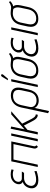

<svg xmlns="http://www.w3.org/2000/svg" viewBox="1319 -2052 946 3624"><g transform="rotate(-90 1792.0 -240.0)"><path d="M398 -456 407 -497Q381 -505 357 -508Q333 -511 309 -511Q256 -511 218 -492Q180 -473 157.5 -443Q135 -413 128 -381Q125 -362 127.5 -342.5Q130 -323 141 -308Q152 -293 171 -284Q123 -269 92.5 -231.5Q62 -194 53 -147Q44 -101 59 -65Q74 -29 110.5 -9Q147 11 202 11Q232 11 263 6.5Q294 2 323.5 -6Q353 -14 377 -23L372 -64Q360 -59 342.5 -54Q325 -49 304.5 -43.5Q284 -38 261.5 -34.5Q239 -31 217 -31Q173 -31 143.5 -46Q114 -61 102.5 -87.5Q91 -114 98 -147Q104 -175 118.5 -196.5Q133 -218 153 -231.5Q173 -245 196 -252Q219 -259 240 -259H341L366 -301H237Q213 -301 197 -312.5Q181 -324 175.5 -343Q170 -362 174 -383Q179 -408 194 -425.5Q209 -443 232 -454Q255 -465 284 -469Q300 -472 318.5 -471.5Q337 -471 357.5 -467.5Q378 -464 398 -456Z M844 -72 935 -500H559L452 0H496L593 -459H884L802 -78Q798 -57 801.5 -42.5Q805 -28 811.5 -18.5Q818 -9 825 -4Q832 1 834 3L862 -24Q852 -33 846 -45Q840 -57 844 -72Z M936 0H980L1086 -501H1043Z M1360 -116 1270 -295 1504 -501H1445L1163 -251L1216 -502L1175 -512L1066 0H1110L1151 -192L1234 -262L1314 -107Q1327 -82 1343 -57.5Q1359 -33 1381.5 -16.5Q1404 0 1436 0H1438L1446 -38H1444Q1430 -38 1415.5 -46.5Q1401 -55 1387 -73Q1373 -91 1360 -116Z M1914 -171 1945 -311Q1964 -403 1928 -455.5Q1892 -508 1803 -508Q1715 -508 1655 -457Q1595 -406 1575 -311L1467 195L1508 213L1567 -63Q1572 -46 1585 -31Q1598 -16 1616.5 -5Q1635 6 1657.5 12Q1680 18 1703 18Q1759 18 1801.5 -3.5Q1844 -25 1872.5 -67.5Q1901 -110 1914 -171ZM1901 -313 1869 -164Q1860 -118 1838.5 -87.5Q1817 -57 1785.5 -40.5Q1754 -24 1713 -23Q1683 -22 1657 -30.5Q1631 -39 1612.5 -56.5Q1594 -74 1586.5 -100Q1579 -126 1587 -160L1620 -313Q1631 -363 1654 -397.5Q1677 -432 1712.5 -449.5Q1748 -467 1796 -467Q1840 -467 1867 -450Q1894 -433 1903 -399Q1912 -365 1901 -313Z M2192 -650Q2199 -658 2201.5 -665Q2204 -672 2202.5 -679Q2201 -686 2194 -690Q2188 -694 2180.5 -693Q2173 -692 2166.5 -687Q2160 -682 2155 -674L2089 -564H2119ZM1960 0H2004L2110 -501H2067Z M2606 -522 2585 -543Q2565 -527 2542 -517Q2519 -507 2501 -504Q2487 -502 2469 -504Q2451 -506 2429 -509Q2407 -512 2380 -512Q2347 -512 2312 -502.5Q2277 -493 2245.5 -471.5Q2214 -450 2190.5 -413.5Q2167 -377 2155 -323L2125 -185Q2114 -131 2125 -87Q2136 -43 2172.5 -16.5Q2209 10 2272 10Q2364 10 2420 -44Q2476 -98 2494 -185L2524 -320Q2536 -378 2530 -411Q2524 -444 2506 -463Q2524 -467 2542 -475Q2560 -483 2576.5 -495Q2593 -507 2606 -522ZM2481 -329 2449 -178Q2440 -134 2417 -100.5Q2394 -67 2358.5 -48Q2323 -29 2276 -29Q2232 -29 2205 -48.5Q2178 -68 2169.5 -101.5Q2161 -135 2170 -178L2201 -326Q2210 -366 2227.5 -393.5Q2245 -421 2268.5 -438Q2292 -455 2318.5 -463Q2345 -471 2370 -471Q2386 -471 2400.5 -469.5Q2415 -468 2429.5 -466Q2444 -464 2456 -462Q2459 -458 2464.5 -451.5Q2470 -445 2475 -434.5Q2480 -424 2483.5 -410Q2487 -396 2487 -376Q2487 -356 2481 -329Z M2884 -456 2893 -497Q2867 -505 2843 -508Q2819 -511 2795 -511Q2742 -511 2704 -492Q2666 -473 2643.5 -443Q2621 -413 2614 -381Q2611 -362 2613.5 -342.5Q2616 -323 2627 -308Q2638 -293 2657 -284Q2609 -269 2578.5 -231.5Q2548 -194 2539 -147Q2530 -101 2545 -65Q2560 -29 2596.5 -9Q2633 11 2688 11Q2718 11 2749 6.5Q2780 2 2809.5 -6Q2839 -14 2863 -23L2858 -64Q2846 -59 2828.5 -54Q2811 -49 2790.5 -43.5Q2770 -38 2747.5 -34.5Q2725 -31 2703 -31Q2659 -31 2629.5 -46Q2600 -61 2588.5 -87.5Q2577 -114 2584 -147Q2590 -175 2604.5 -196.5Q2619 -218 2639 -231.5Q2659 -245 2682 -252Q2705 -259 2726 -259H2827L2852 -301H2723Q2699 -301 2683 -312.5Q2667 -324 2661.5 -343Q2656 -362 2660 -383Q2665 -408 2680 -425.5Q2695 -443 2718 -454Q2741 -465 2770 -469Q2786 -472 2804.5 -471.5Q2823 -471 2843.5 -467.5Q2864 -464 2884 -456Z M2938 0H2982L3088 -501H3045Z M3584 -522 3563 -543Q3543 -527 3520 -517Q3497 -507 3479 -504Q3465 -502 3447 -504Q3429 -506 3407 -509Q3385 -512 3358 -512Q3325 -512 3290 -502.5Q3255 -493 3223.5 -471.5Q3192 -450 3168.5 -413.5Q3145 -377 3133 -323L3103 -185Q3092 -131 3103 -87Q3114 -43 3150.5 -16.5Q3187 10 3250 10Q3342 10 3398 -44Q3454 -98 3472 -185L3502 -320Q3514 -378 3508 -411Q3502 -444 3484 -463Q3502 -467 3520 -475Q3538 -483 3554.5 -495Q3571 -507 3584 -522ZM3459 -329 3427 -178Q3418 -134 3395 -100.5Q3372 -67 3336.5 -48Q3301 -29 3254 -29Q3210 -29 3183 -48.5Q3156 -68 3147.5 -101.5Q3139 -135 3148 -178L3179 -326Q3188 -366 3205.5 -393.5Q3223 -421 3246.5 -438Q3270 -455 3296.5 -463Q3323 -471 3348 -471Q3364 -471 3378.5 -469.5Q3393 -468 3407.5 -466Q3422 -464 3434 -462Q3437 -458 3442.5 -451.5Q3448 -445 3453 -434.5Q3458 -424 3461.5 -410Q3465 -396 3465 -376Q3465 -356 3459 -329Z"/></g></svg>

Font: Advent Pro Light
Style: Italic
Weight: 300
Italic angle: -12°
Version: Version 3.000